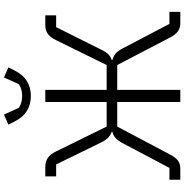

<svg xmlns="http://www.w3.org/2000/svg" viewBox="0 -952 952 993"><g transform="rotate(-90 476.5 -456.0)"><path d="M345.2 -855 328.1 -889.2 379.9 -912.1 415 -835Q440.4 -817.9 476.1 -817.9Q511.7 -817.9 537.1 -835L571.8 -912.1L624 -889.2L606.9 -855Q564.9 -772.9 476.1 -772.9Q387.2 -772.9 345.2 -855ZM43 0V-56.2H104L231.9 -297.9Q245.6 -323.2 259 -335Q272.5 -346.7 291 -351.1V-355Q258.3 -364.3 236.8 -407.2L122.1 -642.1H60.1V-698.2H110.8Q163.6 -698.2 189 -643.1L317.9 -380.9H444.8V-698.2H507.8V-380.9H636.2L765.1 -643.1Q779.8 -672.9 797.9 -685.5Q815.9 -698.2 841.8 -698.2H893.1V-642.1H832L714.8 -407.2Q703.1 -383.8 690.7 -371.6Q678.2 -359.4 662.1 -355V-351.1Q681.2 -346.2 695.3 -334.5Q709.5 -322.8 722.2 -297.9L849.1 -56.2H911.1V0H851.1Q828.1 0 810.5 -12.5Q793 -24.9 777.8 -54.2L636.2 -326.2H507.8V0H444.8V-326.2H317.9L173.8 -54.2Q158.2 -24.4 141.8 -12.2Q125.5 0 102.1 0Z"/></g></svg>

Font: Anuphan Light
Style: Regular
Weight: 300
Designer: Mike Abbink, Paul van der Laan, Pieter van Rosmalen, Mint Tantisuwanna
Foundry: Bold Monday; Cadson Demak
Version: Version 3.002;hotconv 1.0.109;makeotfexe 2.5.65596